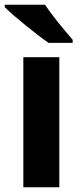

<svg xmlns="http://www.w3.org/2000/svg" viewBox="-24 -786 343 806"><path d="M225 0H74V-546H225ZM165 -766Q180 -744 200.5 -717Q221 -690 243 -664Q265 -638 281 -619V-606H180Q161 -619 135.5 -638.5Q110 -658 83.5 -679.5Q57 -701 33.5 -721.5Q10 -742 -4 -756V-766Z"/></svg>

Font: Noto Sans Lao Looped
Style: Bold
Weight: 700
Designer: Mark Frömberg, Ben Mitchell
Foundry: The Fontpad Ltd
Version: Version 1.001